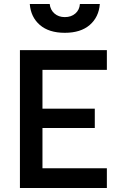

<svg xmlns="http://www.w3.org/2000/svg" viewBox="-20 -934 593 954"><path d="M79 -685H511V-587H191V-394H451V-298H191V-98H511V0H79ZM128 -914H227Q230 -885 250.5 -867Q271 -849 302 -849Q334 -849 354.5 -867Q375 -885 377 -914H476Q471 -849 426 -810Q381 -771 302 -771Q223 -771 178 -810Q133 -849 128 -914Z"/></svg>

Font: Cairo SemiBold
Style: Regular
Weight: 600
Designer: Mohamed Gaber, Accademia di Belle Arti di Urbino and others
Foundry: Kief Type Foundry, Accademia di Belle Arti di Urbino and others
Version: Version 3.011